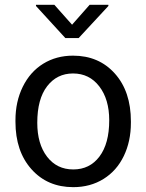

<svg xmlns="http://www.w3.org/2000/svg" viewBox="-20 -770 610 800"><path d="M44.4 0ZM44.4 -269Q44.4 -346.7 75 -408.7Q105.5 -470.7 159.9 -504.4Q214.4 -538.1 284.2 -538.1Q392.1 -538.1 458.7 -463.4Q525.4 -388.7 525.4 -264.6V-258.3Q525.4 -181.2 495.8 -119.9Q466.3 -58.6 411.4 -24.4Q356.4 9.8 285.2 9.8Q177.7 9.8 111.1 -64.9Q44.4 -139.6 44.4 -262.7ZM135.3 -258.3Q135.3 -170.4 176 -117.2Q216.8 -64 285.2 -64Q354 -64 394.5 -117.9Q435.1 -171.9 435.1 -269Q435.1 -356 393.8 -409.9Q352.5 -463.9 284.2 -463.9Q217.3 -463.9 176.3 -410.6Q135.3 -357.4 135.3 -258.3ZM280.3 -667 353.5 -750H431.6V-745.1L307.6 -611.3H252.4L129.9 -745.1V-750H206.5Z"/></svg>

Font: Roboto
Style: Regular
Weight: 400
Designer: Google
Version: Version 2.134; 2016; ttfautohint (v1.6)